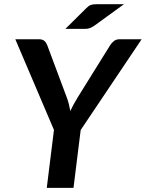

<svg xmlns="http://www.w3.org/2000/svg" viewBox="-20 -914 709 934"><path d="M372.5 -281.5 337.5 0H207.5L242.5 -282L54.5 -723H170Q187 -723 196 -714.8Q205 -706.5 210 -693.5L303.5 -443.5Q310.5 -425.5 314.8 -408.2Q319 -391 322 -374.5Q330 -391 339.2 -408Q348.5 -425 360 -443.5L515.5 -693.5Q522.5 -705 533.8 -714Q545 -723 561.5 -723H669ZM583 -893.5 441 -790.5Q429.5 -782 418.5 -777.8Q407.5 -773.5 394.5 -773.5H298L400 -874.5Q406 -880.5 411.2 -884.2Q416.5 -888 422.2 -890Q428 -892 434.8 -892.8Q441.5 -893.5 451.5 -893.5Z"/></svg>

Font: Lato TR
Style: Bold Italic
Weight: 700
Italic angle: -12°
Designer: Lukasz Dziedzic
Foundry: tyPoland Lukasz Dziedzic
Version: Version 1.104 2013